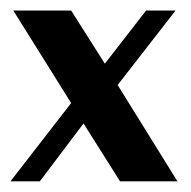

<svg xmlns="http://www.w3.org/2000/svg" viewBox="-24 -340 359 360"><path d="M201.1 0H308.7L196.6 -180.6L305.2 -320.3H250L172.6 -220.6L109.4 -320.3H0.9L109.4 -146.8L-4.4 0H50.7L132.6 -108.5Z"/></svg>

Font: Gidugu
Style: Regular
Weight: 400
Designer: Purushoth Kumar Guthula
Foundry: Silicon Andhra, USA.
Version: Version 1.0.5; ttfautohint (v1.2.25-373a) -l 7 -r 28 -G 50 -